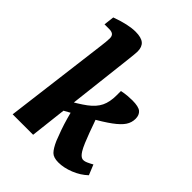

<svg xmlns="http://www.w3.org/2000/svg" viewBox="-193 -760 869 869"><g transform="rotate(45 241.5 -325.0)"><path d="M33 0 96 -499Q98 -511 99.5 -529Q101 -547 101 -554Q101 -569 93 -575.5Q85 -582 69 -582H39L45 -632Q116 -658 162 -658Q199 -658 215.5 -644Q232 -630 232 -601Q232 -592 230.5 -579Q229 -566 227 -546L164 0ZM333 8Q302 8 287.5 -6.5Q273 -21 258 -55Q249 -77 239 -105.5Q229 -134 221.5 -161Q214 -188 209 -207L312 -258Q315 -251 322 -231Q329 -211 338 -186.5Q347 -162 356.5 -139.5Q366 -117 374 -104Q381 -93 387 -87.5Q393 -82 400 -80Q411 -78 425.5 -84.5Q440 -91 452 -98L472 -49Q445 -23 406.5 -7.5Q368 8 333 8ZM142 -151 151 -211Q210 -243 243.5 -268Q277 -293 291 -322Q305 -351 305 -393V-421Q323 -425 340.5 -426.5Q358 -428 371 -428Q412 -428 426.5 -415.5Q441 -403 441 -379Q441 -355 427.5 -334.5Q414 -314 381.5 -290Q349 -266 290.5 -233Q232 -200 142 -151Z"/></g></svg>

Font: Yrsa
Style: Bold Italic
Weight: 700
Italic angle: -7.10001°
Version: Version 2.004